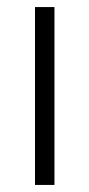

<svg xmlns="http://www.w3.org/2000/svg" viewBox="-20 -523 252 543"><path d="M134 -503V0H79V-503Z"/></svg>

Font: Metropolitano Light
Style: Regular
Weight: 300
Designer: Fonts by Alex Slobzheninov & Chris M. Simpson / Changes by Cristiano Sobral
Foundry: Fonts by Alex Slobzheninov & Chris M. Simpson / Changes by Cristiano Sobral
Version: Version 1.00;August 30, 2020;FontCreator 13.0.0.2681 64-bit